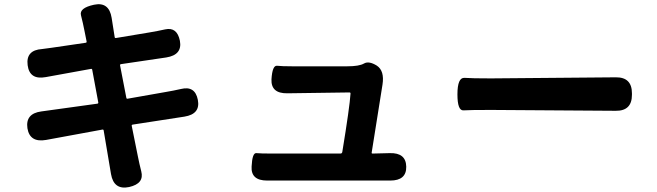

<svg xmlns="http://www.w3.org/2000/svg" viewBox="-20 -820 3040 889"><path d="M578 46Q507 61 494 -14L460 -216Q459 -221 454 -220L193 -172Q118 -159 107 -226Q97 -294 171 -304L431 -340Q436 -341 435 -346L407 -497Q406 -502 401 -501L192 -463Q117 -449 108 -518Q99 -588 175 -593Q184 -594 220 -599L377 -622Q382 -623 381 -628L371 -678Q364 -714 355 -749Q346 -783 415 -798Q485 -813 497 -737L511 -648Q512 -643 517 -644L673 -670Q709 -676 745 -684Q800 -696 813 -631Q825 -566 750 -554L540 -523Q535 -522 536 -517L565 -367Q566 -362 571 -363L747 -394Q783 -400 818 -408Q883 -424 896 -358Q909 -292 834 -280L594 -243Q589 -242 590 -237L618 -98Q625 -62 634 -27Q649 30 578 46Z M1217 16Q1141 16 1145 -49Q1148 -113 1167 -111Q1186 -109 1240 -109H1556Q1564 -109 1565 -117Q1599 -324 1603 -387Q1603 -392 1598 -392L1310 -388Q1234 -387 1237 -453Q1241 -518 1263 -515.5Q1285 -513 1332 -513H1588Q1643 -513 1665.5 -526Q1688 -539 1725 -516Q1761 -492 1751 -428L1701 -114Q1700 -109 1705 -109L1785 -111Q1860 -113 1861 -48Q1862 16 1787 16Z M2098 -383Q2098 -462 2131 -459.5Q2164 -457 2253 -457L2831 -462Q2906 -463 2906 -388V-381Q2906 -306 2831 -307L2253 -311Q2154 -311 2126 -309Q2098 -307 2098 -383Z"/></svg>

Font: Resource Han Rounded KR
Style: Bold
Weight: 700
Designer: Cyano Hao (round all glyphs); Ryoko NISHIZUKA 西塚涼子 (kana, bopomofo & ideographs); Paul D. Hunt (Latin, Greek & Cyrillic)
Foundry: Cyano Hao
Version: 0.990